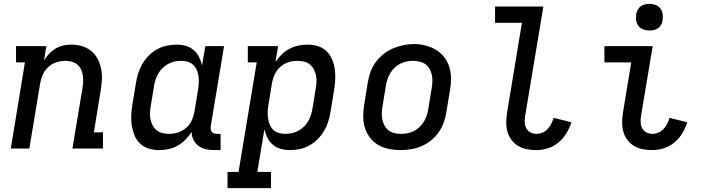

<svg xmlns="http://www.w3.org/2000/svg" viewBox="-20 -769 3640 994"><path d="M36 0 109 -446H63V-530H220L208 -456Q219 -475 234.5 -491Q250 -507 268.5 -518Q287 -529 308 -533.5Q329 -538 349 -538Q378 -538 405 -530Q432 -522 452.5 -505Q473 -488 485.5 -464Q498 -440 503.5 -412.5Q509 -385 507.5 -356.5Q506 -328 501 -299L466 -84H513V0H355L407 -313Q410 -330 410.5 -347Q411 -364 408.5 -380Q406 -396 399 -410.5Q392 -425 380 -435Q368 -445 352 -449.5Q336 -454 319 -454Q303 -454 288 -451Q273 -448 258 -441Q243 -434 230.5 -422.5Q218 -411 209.5 -397.5Q201 -384 196 -368.5Q191 -353 188 -338L132 0Z M804 8Q775 8 749.5 0Q724 -8 705 -26Q686 -44 676 -69Q666 -94 662 -120.5Q658 -147 659.5 -175Q661 -203 666 -231L684 -341Q688 -366 696 -391Q704 -416 717.5 -439Q731 -462 750.5 -481.5Q770 -501 793.5 -514Q817 -527 842.5 -532.5Q868 -538 894 -538Q919 -538 942 -531.5Q965 -525 982.5 -510Q1000 -495 1010.5 -474Q1021 -453 1026 -430L1043 -530H1140L1071 -116Q1070 -108 1071 -100Q1072 -92 1076.5 -86.5Q1081 -81 1088.5 -78.5Q1096 -76 1104 -76H1122V8H1090Q1068 8 1046.5 3.5Q1025 -1 1008 -13.5Q991 -26 981.5 -45.5Q972 -65 972 -86Q958 -64 939.5 -45.5Q921 -27 899 -14.5Q877 -2 852.5 3Q828 8 804 8ZM855 -76Q871 -76 886.5 -79Q902 -82 916.5 -89Q931 -96 944 -107Q957 -118 965.5 -132Q974 -146 979 -161.5Q984 -177 987 -192L1005 -302Q1008 -320 1009 -337.5Q1010 -355 1008 -372Q1006 -389 999.5 -405Q993 -421 981 -432.5Q969 -444 952.5 -449Q936 -454 918 -454Q901 -454 884.5 -450.5Q868 -447 852.5 -439Q837 -431 823.5 -418.5Q810 -406 801 -391Q792 -376 786.5 -360Q781 -344 778 -327L760 -217Q757 -200 756.5 -182.5Q756 -165 759.5 -149Q763 -133 771 -118.5Q779 -104 792 -94Q805 -84 821.5 -80Q838 -76 855 -76Z M1158 205V121H1215L1309 -446H1263V-530H1420L1406 -448Q1420 -469 1438.5 -487Q1457 -505 1479 -516.5Q1501 -528 1524.5 -533Q1548 -538 1572 -538Q1600 -538 1626 -530Q1652 -522 1670.5 -504Q1689 -486 1699.5 -461Q1710 -436 1713.5 -409.5Q1717 -383 1715.5 -355Q1714 -327 1709 -299L1691 -189Q1687 -164 1679 -139Q1671 -114 1657.5 -91Q1644 -68 1624.5 -48.5Q1605 -29 1581.5 -16Q1558 -3 1532.5 2.5Q1507 8 1482 8Q1457 8 1433.5 1.5Q1410 -5 1392.5 -20Q1375 -35 1364.5 -56Q1354 -77 1349 -100L1312 121H1383V205ZM1457 -76Q1474 -76 1490.5 -79.5Q1507 -83 1522.5 -91Q1538 -99 1551.5 -111.5Q1565 -124 1574 -139Q1583 -154 1588.5 -170Q1594 -186 1597 -203L1615 -313Q1618 -330 1618.5 -347.5Q1619 -365 1615.5 -381Q1612 -397 1604 -411.5Q1596 -426 1583.5 -436Q1571 -446 1554.5 -450Q1538 -454 1520 -454Q1504 -454 1488.5 -451Q1473 -448 1458.5 -441Q1444 -434 1431.5 -423Q1419 -412 1410 -398Q1401 -384 1396 -369Q1391 -354 1388 -338L1370 -228Q1367 -210 1366 -192.5Q1365 -175 1367.5 -158Q1370 -141 1376 -125Q1382 -109 1394 -97.5Q1406 -86 1422.5 -81Q1439 -76 1457 -76Z M2054 8Q2023 8 1993 2Q1963 -4 1937.5 -19Q1912 -34 1894.5 -57.5Q1877 -81 1868.5 -109.5Q1860 -138 1860.5 -169Q1861 -200 1866 -231L1884 -341Q1888 -368 1897.5 -395Q1907 -422 1924 -445.5Q1941 -469 1964 -488Q1987 -507 2013.5 -518Q2040 -529 2067 -535Q2094 -541 2122 -541Q2153 -541 2182.5 -533.5Q2212 -526 2237 -511Q2262 -496 2280 -472.5Q2298 -449 2306.5 -420.5Q2315 -392 2315 -361Q2315 -330 2309 -299L2291 -189Q2287 -162 2277.5 -135.5Q2268 -109 2251.5 -85Q2235 -61 2212 -42.5Q2189 -24 2162.5 -12.5Q2136 -1 2108.5 3.5Q2081 8 2054 8ZM2055 -76Q2072 -76 2089 -79Q2106 -82 2122 -90Q2138 -98 2151 -110.5Q2164 -123 2173.5 -138Q2183 -153 2188.5 -169.5Q2194 -186 2197 -203L2215 -313Q2218 -330 2218.5 -347.5Q2219 -365 2215.5 -381.5Q2212 -398 2204 -412.5Q2196 -427 2182.5 -436.5Q2169 -446 2152 -450Q2135 -454 2118 -454Q2101 -454 2084.5 -450.5Q2068 -447 2052 -439Q2036 -431 2023 -418.5Q2010 -406 2001 -391Q1992 -376 1986.5 -360Q1981 -344 1978 -327L1960 -217Q1957 -200 1956.5 -182.5Q1956 -165 1959.5 -149Q1963 -133 1971 -118.5Q1979 -104 1992 -94Q2005 -84 2021.5 -80Q2038 -76 2055 -76Q2055 -76 2055 -76Q2055 -76 2055 -76Z M2758 8Q2732 8 2708 3.5Q2684 -1 2663.5 -13Q2643 -25 2628.5 -44Q2614 -63 2607.5 -86Q2601 -109 2601 -134.5Q2601 -160 2605 -185L2682 -651H2543V-735H2793L2699 -171Q2696 -154 2696.5 -137Q2697 -120 2704.5 -105.5Q2712 -91 2726.5 -83.5Q2741 -76 2758 -76Q2773 -76 2788.5 -82.5Q2804 -89 2815.5 -101.5Q2827 -114 2834.5 -129Q2842 -144 2846 -159L2938 -136Q2929 -107 2912.5 -79.5Q2896 -52 2871.5 -31.5Q2847 -11 2817 -1.5Q2787 8 2758 8Z M3358 8Q3332 8 3308 3.5Q3284 -1 3263.5 -13Q3243 -25 3228.5 -44Q3214 -63 3207.5 -86Q3201 -109 3201 -134.5Q3201 -160 3205 -185L3248 -446H3109V-530H3359L3299 -171Q3296 -154 3296.5 -137Q3297 -120 3304.5 -105.5Q3312 -91 3326.5 -83.5Q3341 -76 3358 -76Q3373 -76 3388.5 -82.5Q3404 -89 3415.5 -101.5Q3427 -114 3434.5 -129Q3442 -144 3446 -159L3538 -136Q3529 -107 3512.5 -79.5Q3496 -52 3471.5 -31.5Q3447 -11 3417 -1.5Q3387 8 3358 8ZM3342 -611Q3326 -611 3310.5 -616.5Q3295 -622 3285.5 -634.5Q3276 -647 3273.5 -663.5Q3271 -680 3274 -697Q3276 -708 3282 -719Q3288 -730 3298 -737Q3308 -744 3319.5 -746.5Q3331 -749 3342 -749Q3359 -749 3374 -743.5Q3389 -738 3398.5 -725.5Q3408 -713 3410.5 -696.5Q3413 -680 3410 -663Q3409 -652 3403 -641Q3397 -630 3387 -623Q3377 -616 3365.5 -613.5Q3354 -611 3342 -611Z"/></svg>

Font: Iosevka Slab Medium Extended
Style: Italic
Weight: 500
Width: 7
Italic angle: -9°
Monospace: yes
Designer: Belleve Invis
Foundry: Belleve Invis
Version: Version 11.1.0; ttfautohint (v1.8.3)